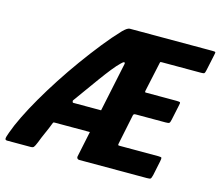

<svg xmlns="http://www.w3.org/2000/svg" viewBox="-125 -798 1062 924"><g transform="rotate(15 406.0 -336.5)"><path d="M341 0Q335 0 331.5 -4Q328 -8 329 -14L356 -143H183Q176 -143 174.5 -142Q173 -141 170 -133Q163 -114 149.5 -84Q136 -54 128 -32Q119 -10 114.5 -5Q110 0 101 0H-18Q-28 0 -28 -8Q-28 -16 -19 -40Q-6 -77 17.5 -125Q41 -173 72.5 -227.5Q104 -282 141 -339Q178 -396 218.5 -452Q259 -508 299.5 -559Q340 -610 379 -651Q389 -661 397.5 -667Q406 -673 414 -673H824Q838 -673 839.5 -671Q841 -669 838 -656L821 -576Q818 -562 815 -559.5Q812 -557 799 -557H606Q598 -557 596.5 -556Q595 -555 594 -549L563 -405Q562 -398 563 -397Q564 -396 571 -396H720Q736 -396 738 -393Q740 -390 736 -374L721 -303Q718 -288 714 -285Q710 -282 696 -282H547Q542 -282 539.5 -281Q537 -280 535 -275L504 -125Q503 -119 504 -117.5Q505 -116 512 -116H704Q719 -116 720.5 -112.5Q722 -109 719 -94L704 -22Q700 -6 696.5 -3Q693 0 678 0ZM381 -258 432 -501Q434 -510 429 -510H428Q426 -510 423.5 -508.5Q421 -507 414 -500Q398 -485 376.5 -458Q355 -431 331 -398Q307 -365 283 -331.5Q259 -298 238 -269Q237 -268 238 -263Q239 -258 242 -258Z"/></g></svg>

Font: Glory Thin ExtraBold
Style: Italic
Weight: 800
Italic angle: -12°
Version: Version 1.011